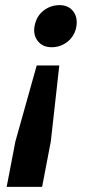

<svg xmlns="http://www.w3.org/2000/svg" viewBox="-20 -604 337 748"><path d="M211 -349 178 -53 144 124H6L40 -53L123 -349ZM212 -584Q247 -584 265.5 -559.5Q284 -535 277 -498Q270 -463 243 -441.5Q216 -420 181 -420Q146 -420 127 -444.5Q108 -469 115 -504Q122 -541 149.5 -562.5Q177 -584 212 -584Z"/></svg>

Font: REM Medium
Style: Italic
Weight: 500
Italic angle: -11°
Designer: Octavio Pardo
Foundry: Ashler Design
Version: Version 1.005;gftools[0.9.28]